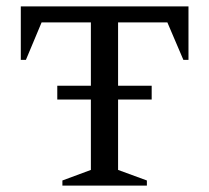

<svg xmlns="http://www.w3.org/2000/svg" viewBox="-20 -580 654 600"><path d="M175 0V-16L264 -49V-269H159V-312H264V-510H110L61 -393H45V-560H569V-393H553L503 -510H349V-312H454V-269H349V-49L439 -16V0Z"/></svg>

Font: Spectral SC
Style: Regular
Weight: 400
Designer: Jean-Baptiste Levee
Foundry: Production Type
Version: Version 2.001